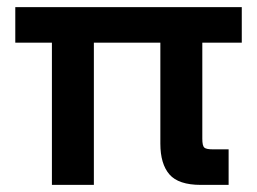

<svg xmlns="http://www.w3.org/2000/svg" viewBox="-20 -520 723 540"><path d="M545 0Q482 0 456.5 -29.5Q431 -59 431 -116V-400H244V0H126V-400H23V-500H660V-400H549V-130Q549 -110 554.5 -105Q560 -100 578 -100H623V0Z"/></svg>

Font: CyStack Display SemiBold
Style: Regular
Weight: 600
Designer: Weizhong Zhang
Foundry: 本地遙控
Version: Version 1.000;Glyphs 3.1.2 (3151)